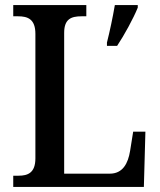

<svg xmlns="http://www.w3.org/2000/svg" viewBox="-20 -734 627 754"><path d="M32 0H545L551 -217H503L491 -142C483 -92 462 -52 411 -52H232V-605C232 -659 259 -670 300 -670H319V-714H32V-670H51C89 -670 119 -659 119 -601V-112C119 -55 89 -44 53 -44H32ZM400 -567V-554H440C468 -596 504 -662 521 -704V-714H431C423 -667 411 -610 400 -567Z"/></svg>

Font: Noto Serif Lao SemiCondensed Medium
Style: Regular
Weight: 500
Width: 4
Designer: Monotype Design Team
Foundry: Monotype Imaging Inc.
Version: Version 2.003